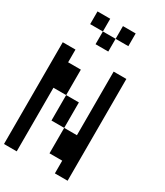

<svg xmlns="http://www.w3.org/2000/svg" viewBox="-262 -1204 1124 1307"><g transform="rotate(30 300.0 -550.0)"><path d="M0 0V-800H100V-700H200V-500H100V0ZM200 -500H300V-300H200ZM200 -1000H100V-1100H200ZM200 -900V-1000H300V-900ZM400 -100H300V-300H400V-800H500V0H400ZM400 -1000H300V-1100H400Z"/></g></svg>

Font: Galmuri9 Regular
Style: Regular
Weight: 400
Designer: Lee Minseo (quiple)
Version: Version 2.399;hotconv 1.1.1;makeotfexe 2.6.0 DEVELOPMENT